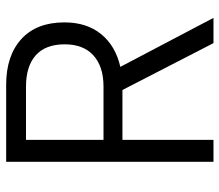

<svg xmlns="http://www.w3.org/2000/svg" viewBox="-66 -664 730 639"><g transform="rotate(-90 299.5 -345.0)"><path d="M319 -303H153V0H80V-690H336Q433 -690 488.5 -639.5Q544 -589 544 -496Q544 -422 505 -374Q466 -326 396 -310L559 0H475ZM153 -366H330Q397 -366 434 -399.5Q471 -433 471 -495Q471 -559 434.5 -591.5Q398 -624 330 -624H153Z"/></g></svg>

Font: D-DIN
Style: Regular
Weight: 400
Designer: Charles Nix
Foundry: Datto Inc.
Version: Version 1.00